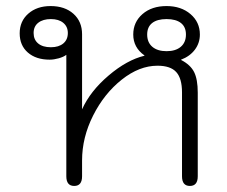

<svg xmlns="http://www.w3.org/2000/svg" viewBox="-20 -604 750 634"><path d="M199 -22V-423Q190 -416 174 -411.5Q158 -407 144 -407Q99 -407 72 -430.5Q45 -454 45 -494Q45 -534 73.5 -559Q102 -584 147 -584Q194 -584 222.5 -558.5Q251 -533 251 -491V-243Q278 -303 338.5 -354.5Q399 -406 457 -420V-421Q420 -447 420 -490Q420 -531 450.5 -557.5Q481 -584 530 -584Q578 -584 609 -557.5Q640 -531 640 -490Q640 -462 623.5 -440Q607 -418 578 -407V-406Q609 -390 621 -366Q633 -342 633 -298V-22Q633 10 607 10Q581 10 581 -22V-299Q581 -345 562 -366Q543 -387 500 -387Q440 -387 382 -341Q324 -295 287.5 -222.5Q251 -150 251 -74V-22Q251 10 225 10Q199 10 199 -22ZM204 -495Q204 -516 189 -528.5Q174 -541 148 -541Q122 -541 106.5 -529Q91 -517 91 -495Q91 -473 106 -460.5Q121 -448 148 -448Q174 -448 189 -460.5Q204 -473 204 -495ZM594 -490Q594 -515 577.5 -528Q561 -541 530 -541Q499 -541 482.5 -528Q466 -515 466 -490Q466 -464 483 -449.5Q500 -435 530 -435Q560 -435 577 -449.5Q594 -464 594 -490Z"/></svg>

Font: Kodchasan ExtraLight
Style: Regular
Weight: 275
Version: Version 1.000; ttfautohint (v1.6)